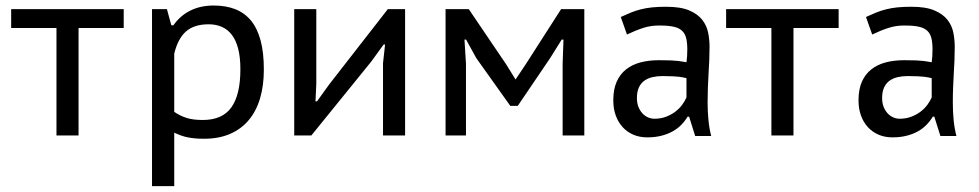

<svg xmlns="http://www.w3.org/2000/svg" viewBox="-20 -479 3461 679"><path d="M417.5 -379.9H257.8V0H179.7V-379.9H19.5V-446.8H417.5Z M517.6 0ZM517.6 -446.8H570.3L585.9 -389.6H593.3Q616.7 -423.3 652.8 -441.4Q689 -459.5 735.8 -459.5Q778.3 -459.5 811.3 -446.8Q844.2 -434.1 866.9 -407Q889.6 -379.9 901.4 -336.7Q913.1 -293.5 913.1 -232.9Q913.1 -176.3 899.7 -131.1Q886.2 -85.9 859.6 -54.2Q833 -22.5 793.5 -5.4Q753.9 11.7 701.7 11.7Q684.6 11.7 670.7 10.5Q656.7 9.3 644.3 6.8Q631.8 4.4 620.4 0.2Q608.9 -3.9 596.2 -9.8V179.2H517.6ZM717.8 -393.1Q666.5 -393.1 637.7 -367.7Q608.9 -342.3 596.2 -289.1V-83.5Q615.7 -69.8 638.7 -62.3Q661.6 -54.7 697.3 -54.7Q766.6 -54.7 798.3 -99.4Q830.1 -144 830.1 -233.9Q830.1 -276.4 822.3 -306.6Q814.5 -336.9 799.8 -356Q785.2 -375 764.4 -384Q743.7 -393.1 717.8 -393.1Z M1334.5 -255.4 1341.8 -321.8H1336.9L1292.5 -260.7L1081.1 0H1020.5V-446.8H1098.6V-182.6L1095.7 -120.6H1101.1L1144 -180.2L1351.6 -446.8H1412.6V0H1334.5Z M1969.7 -252.4 1972.7 -338.9H1966.3L1925.8 -273.9L1811 -104.5H1784.7L1664.1 -273.9L1628.4 -338.9H1622.6L1627.9 -253.4V0H1555.7V-446.8H1637.7L1771 -250L1803.2 -197.8L1839.4 -252L1964.4 -446.8H2046.4V0H1969.7Z M2148.9 0ZM2175.3 -418.9Q2194.3 -427.7 2211.2 -434.6Q2228 -441.4 2246.3 -446Q2264.6 -450.7 2286.1 -452.9Q2307.6 -455.1 2335.9 -455.1Q2387.2 -455.1 2417.5 -442.1Q2447.8 -429.2 2463.6 -408.7Q2479.5 -388.2 2484.4 -363Q2489.3 -337.9 2489.3 -313.5Q2489.3 -290 2488.3 -266.6Q2487.3 -243.2 2485.8 -219Q2484.4 -194.8 2483.4 -169.7Q2482.4 -144.5 2482.4 -116.7Q2482.4 -84.5 2485.4 -54.4Q2488.3 -24.4 2495.1 2H2438.5L2417 -66.4H2411.6Q2402.3 -50.8 2389.2 -37.4Q2376 -23.9 2358.4 -14.2Q2340.8 -4.4 2318.4 1.2Q2295.9 6.8 2269 6.8Q2241.7 6.8 2219.7 -2.7Q2197.8 -12.2 2181.9 -29.5Q2166 -46.9 2157.5 -70.8Q2148.9 -94.7 2148.9 -124Q2148.9 -162.6 2160.6 -189.5Q2172.4 -216.3 2193.8 -233.4Q2215.3 -250.5 2244.9 -258.3Q2274.4 -266.1 2310.5 -266.1Q2336.9 -266.1 2352.8 -265.4Q2368.7 -264.6 2378.7 -263.4Q2388.7 -262.2 2394.8 -261Q2400.9 -259.8 2407.7 -258.8Q2409.2 -271 2409.9 -280.5Q2410.6 -290 2410.6 -304.7Q2410.6 -328.6 2406.5 -344.7Q2402.3 -360.8 2391.6 -370.6Q2380.9 -380.4 2362.3 -384.5Q2343.8 -388.7 2314.9 -388.7Q2283.7 -389.6 2255.1 -380.4Q2226.6 -371.1 2197.3 -356.9ZM2407.7 -202.6Q2400.9 -204.1 2395.5 -205.3Q2390.1 -206.5 2381.3 -207.5Q2372.6 -208.5 2358.9 -209.2Q2345.2 -210 2322.8 -210Q2304.2 -210 2287.8 -206.3Q2271.5 -202.6 2259 -193.8Q2246.6 -185.1 2239.5 -169.9Q2232.4 -154.8 2232.4 -132.3Q2232.4 -115.2 2237.5 -101.8Q2242.7 -88.4 2251.2 -78.9Q2259.8 -69.3 2271 -64.2Q2282.2 -59.1 2294.4 -59.1Q2316.9 -59.1 2335.4 -66.2Q2354 -73.2 2368.4 -84.2Q2382.8 -95.2 2392.6 -108.6Q2402.3 -122.1 2407.7 -134.3Z M2945.8 -379.9H2786.1V0H2708V-379.9H2547.9V-446.8H2945.8Z M3016.1 0ZM3042.5 -418.9Q3061.5 -427.7 3078.4 -434.6Q3095.2 -441.4 3113.5 -446Q3131.8 -450.7 3153.3 -452.9Q3174.8 -455.1 3203.1 -455.1Q3254.4 -455.1 3284.7 -442.1Q3314.9 -429.2 3330.8 -408.7Q3346.7 -388.2 3351.6 -363Q3356.4 -337.9 3356.4 -313.5Q3356.4 -290 3355.5 -266.6Q3354.5 -243.2 3353 -219Q3351.6 -194.8 3350.6 -169.7Q3349.6 -144.5 3349.6 -116.7Q3349.6 -84.5 3352.5 -54.4Q3355.5 -24.4 3362.3 2H3305.7L3284.2 -66.4H3278.8Q3269.5 -50.8 3256.3 -37.4Q3243.2 -23.9 3225.6 -14.2Q3208 -4.4 3185.5 1.2Q3163.1 6.8 3136.2 6.8Q3108.9 6.8 3086.9 -2.7Q3064.9 -12.2 3049.1 -29.5Q3033.2 -46.9 3024.7 -70.8Q3016.1 -94.7 3016.1 -124Q3016.1 -162.6 3027.8 -189.5Q3039.6 -216.3 3061 -233.4Q3082.5 -250.5 3112.1 -258.3Q3141.6 -266.1 3177.7 -266.1Q3204.1 -266.1 3220 -265.4Q3235.8 -264.6 3245.8 -263.4Q3255.9 -262.2 3262 -261Q3268.1 -259.8 3274.9 -258.8Q3276.4 -271 3277.1 -280.5Q3277.8 -290 3277.8 -304.7Q3277.8 -328.6 3273.7 -344.7Q3269.5 -360.8 3258.8 -370.6Q3248 -380.4 3229.5 -384.5Q3210.9 -388.7 3182.1 -388.7Q3150.9 -389.6 3122.3 -380.4Q3093.8 -371.1 3064.5 -356.9ZM3274.9 -202.6Q3268.1 -204.1 3262.7 -205.3Q3257.3 -206.5 3248.5 -207.5Q3239.7 -208.5 3226.1 -209.2Q3212.4 -210 3189.9 -210Q3171.4 -210 3155 -206.3Q3138.7 -202.6 3126.2 -193.8Q3113.8 -185.1 3106.7 -169.9Q3099.6 -154.8 3099.6 -132.3Q3099.6 -115.2 3104.7 -101.8Q3109.9 -88.4 3118.4 -78.9Q3127 -69.3 3138.2 -64.2Q3149.4 -59.1 3161.6 -59.1Q3184.1 -59.1 3202.6 -66.2Q3221.2 -73.2 3235.6 -84.2Q3250 -95.2 3259.8 -108.6Q3269.5 -122.1 3274.9 -134.3Z"/></svg>

Font: PT Astra Sans
Style: Regular
Weight: 400
Designer: A.Korolkova, I. Chaeva
Foundry: ParaType Ltd
Version: Version 1.001; ttfautohint (v1.6)